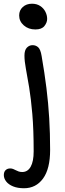

<svg xmlns="http://www.w3.org/2000/svg" viewBox="-63 -742 348 1022"><path d="M64.8 260Q31 260 6.9 250.2Q-17.2 240.4 -29.9 224.2Q-42.6 208 -42.6 190Q-42.6 172.6 -33.1 163.6Q-23.6 154.6 -8.8 154.6Q-0.4 154.6 6.9 157.5Q14.2 160.4 21.1 164.1Q28 167.8 36.2 170.7Q44.4 173.6 55.4 173.6Q84.4 173.6 100.3 145.5Q116.2 117.4 116.2 63.4Q116.2 -52.4 109 -135.7Q101.8 -219 92.1 -277.3Q82.4 -335.6 74.8 -376.1Q67.2 -416.6 67.2 -446Q67.2 -475 80 -488.3Q92.8 -501.6 110.2 -501.6Q127.8 -501.6 140.3 -490.3Q152.8 -479 158.6 -443.6Q174.2 -353.8 184.2 -273.2Q194.2 -192.6 199 -112.3Q203.8 -32 203.8 56Q203.8 157 166 208.5Q128.2 260 64.8 260ZM125.2 -585.2Q88.4 -585.2 63.7 -606.9Q39 -628.6 39 -659.8Q39 -687.2 58.3 -704.7Q77.6 -722.2 107.2 -722.2Q132.8 -722.2 151 -710.2Q169.2 -698.2 178.6 -679.6Q188 -661 188 -641.2Q188 -622 173.5 -603.6Q159 -585.2 125.2 -585.2Z"/></svg>

Font: Shantell Sans Light
Style: Regular
Weight: 300
Designer: Stephen Nixon, Anya Danilova, Shantell Martin
Foundry: Arrow Type
Version: Version 1.011;[c5ecc13dd]